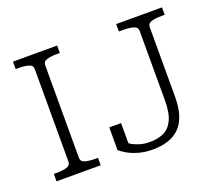

<svg xmlns="http://www.w3.org/2000/svg" viewBox="-120 -881 1221 1070"><g transform="rotate(-20 490.0 -346.5)"><path d="M150 -80V-630Q150 -652 126 -659Q102 -666 65 -666H50V-710H312V-666H297Q260 -666 236 -659Q212 -652 212 -630V-80Q212 -58 236 -51Q260 -44 297 -44H312V0H50V-44H65Q102 -44 126 -51Q150 -58 150 -80ZM662 -710H934V-666H917Q880 -666 856 -659Q832 -652 832 -630V-217Q832 -153 817 -108Q802 -63 773.5 -35.5Q745 -8 705.5 4.5Q666 17 616 17Q570 17 533 6.5Q496 -4 470 -19Q444 -34 429 -47V-182H499V-42Q483 -47 473 -54Q463 -61 460.5 -68.5Q458 -76 461 -81Q464 -86 473 -86Q484 -72 504 -59Q524 -46 552 -37Q580 -28 616 -28Q662 -28 697 -44Q732 -60 752 -101.5Q772 -143 772 -217V-630Q772 -645 761 -652.5Q750 -660 731 -663Q712 -666 687 -666H662Z"/></g></svg>

Font: Roboto Serif ExtraLight
Style: Regular
Weight: 250
Version: Version 1.007